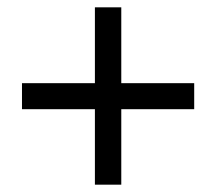

<svg xmlns="http://www.w3.org/2000/svg" viewBox="-20 -615 592 524"><path d="M311 -388H510V-317H311V-111H239V-317H40V-388H239V-595H311Z"/></svg>

Font: Advent Sans Logo
Style: Regular
Weight: 400
Designer: Types & Symbols
Foundry: Types & Symbols
Version: Version 1.002